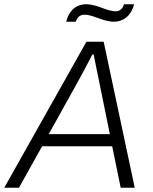

<svg xmlns="http://www.w3.org/2000/svg" viewBox="-43 -882 721 902"><path d="M268 -780H313C318 -797 330 -813 354 -813C395 -813 442 -780 491 -780C542 -780 576 -815 587 -862H540C534 -845 523 -829 501 -829C459 -829 413 -862 362 -862C309 -862 279 -826 268 -780ZM-23 0H46L155 -195H484L524 0H590L444 -686H363ZM186 -252 320 -493C336 -521 370 -586 391 -626H397C405 -587 417 -524 424 -493L473 -252Z"/></svg>

Font: Archivo ExtraLight
Style: Italic
Weight: 200
Italic angle: -10°
Designer: Hector Gatti
Foundry: Omnibus-Type
Version: Version 2.001